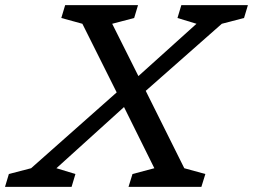

<svg xmlns="http://www.w3.org/2000/svg" viewBox="-76 -727 985 747"><path d="M524.5 -72.5 406.5 -310.5 143.5 -72.5 217.5 -50 202.5 0H-56.5L-41.5 -50L45 -72.5L378 -367.5L244.5 -634.5L162.5 -657L177.5 -707H461L446 -657L360.5 -634.5L462.5 -431L688.5 -634.5L614.5 -657L629.5 -707H888.5L873.5 -657L787 -634.5L491 -373.5L641 -72.5L723 -50L707.5 0H424L439.5 -50Z"/></svg>

Font: Newsreader Caption
Style: Italic
Weight: 400
Italic angle: -17°
Designer: Hugues Gentile
Foundry: Production Type
Version: Version 1.001